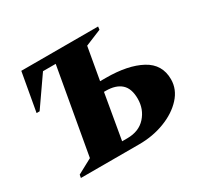

<svg xmlns="http://www.w3.org/2000/svg" viewBox="-122 -718 918 877"><g transform="rotate(-30 337.0 -280.0)"><path d="M45 -358 81 -560H486L484 -544L399 -509L369 -339H399Q515 -339 584.5 -301.5Q654 -264 654 -185Q654 -132 615.5 -90Q577 -48 514.5 -24Q452 0 380 0H72L75 -16L153 -58L233 -509H166L61 -358ZM319 -51H346Q408 -51 443 -90Q478 -129 478 -184Q478 -238 450 -263Q422 -288 370 -288H360Z"/></g></svg>

Font: Spectral SC ExtraBold
Style: Italic
Weight: 800
Italic angle: -10°
Designer: Jean-Baptiste Levee
Foundry: Production Type
Version: Version 2.001